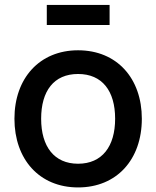

<svg xmlns="http://www.w3.org/2000/svg" viewBox="-20 -764 650 798"><path d="M174.5 -660H435.5V-743.5H174.5ZM304.5 15C465.5 15 569.5 -101 569.5 -270.5C569.5 -438.5 466 -555 304.5 -555C144.5 -555 40 -439 40 -270.5C40 -102 143.5 15 304.5 15ZM304.5 -83.5C205.5 -83.5 151 -154.5 151 -270.5C151 -385.5 203.5 -456.5 304.5 -456.5C404.5 -456.5 458.5 -386.5 458.5 -270.5C458.5 -155.5 404.5 -83.5 304.5 -83.5Z"/></svg>

Font: Vela Sans SemBd
Style: Regular
Weight: 600
Designer: Principal design: Mikhail Sharanda - project Manrope.
Design modification: Ravid Balaliev
Foundry: Mikhail Sharanda
Version: Version 1.001